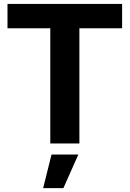

<svg xmlns="http://www.w3.org/2000/svg" viewBox="-20 -748 676 1001"><path d="M19.1 -600.8V-727.5H616.6V-600.8H393.9V0H242.2V-600.8ZM204.9 233 248.6 57.6H388.5L310.4 233Z"/></svg>

Font: Inter Tight
Style: Regular
Weight: 400
Designer: Rasmus Andersson
Foundry: rsms
Version: Version 3.002